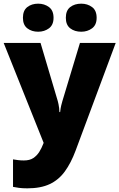

<svg xmlns="http://www.w3.org/2000/svg" viewBox="-21 -787 651 1047"><path d="M-1 -553H200L294 -236Q296 -229 298 -219Q300 -209 301.5 -198Q303 -187 303 -176H307Q309 -196 312.5 -210.5Q316 -225 319 -235L415 -553H610L391 35Q366 102 332.5 148Q299 194 250 217Q201 240 128 240Q102 240 83 237.5Q64 235 50 232V82Q61 84 76.5 86Q92 88 109 88Q141 88 160.5 75Q180 62 193 41.5Q206 21 215 -3L217 -8ZM104 -690Q104 -730 128 -748.5Q152 -767 187 -767Q221 -767 246 -748.5Q271 -730 271 -690Q271 -651 246 -632.5Q221 -614 187 -614Q152 -614 128 -632.5Q104 -651 104 -690ZM338 -690Q338 -730 362 -748.5Q386 -767 422 -767Q456 -767 481 -748.5Q506 -730 506 -690Q506 -651 481 -632.5Q456 -614 422 -614Q386 -614 362 -632.5Q338 -651 338 -690Z"/></svg>

Font: Noto Sans Thai Black
Style: Regular
Weight: 900
Version: Version 2.001